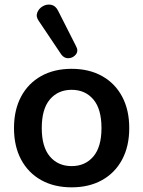

<svg xmlns="http://www.w3.org/2000/svg" viewBox="-20 -793 614 823"><path d="M287 10Q212 10 156.5 -21Q101 -52 70.5 -109Q40 -166 40 -244Q40 -322 70.5 -379Q101 -436 156.5 -467Q212 -498 287 -498Q362 -498 417.5 -467Q473 -436 503.5 -379Q534 -322 534 -244Q534 -166 503.5 -109Q473 -52 417.5 -21Q362 10 287 10ZM287 -81Q345 -81 380 -122Q415 -163 415 -244Q415 -326 380 -367Q345 -408 287 -408Q229 -408 194 -367Q159 -326 159 -244Q159 -163 194 -122Q229 -81 287 -81ZM243 -559 147 -702Q133 -721 139.5 -738.5Q146 -756 163 -766Q180 -776 199 -772.5Q218 -769 229 -747L306 -595Q317 -575 305.5 -560Q294 -545 275 -543.5Q256 -542 243 -559Z"/></svg>

Font: Chiron GoRound TC M
Style: Regular
Weight: 500
Designer: Ryoko NISHIZUKA 西塚涼子 (kana, bopomofo & ideographs); Paul D. Hunt (Latin, Greek & Cyrillic); Sandoll Communications 산돌커뮤니
Foundry: Adobe
Version: Version 1.000;hotconv 1.1.1;makeotfexe 2.6.0